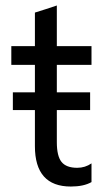

<svg xmlns="http://www.w3.org/2000/svg" viewBox="-20 -668 378 699"><path d="M308.1 -267.2H186.9V-150Q186.9 -100 204 -78.5Q221.2 -57.1 261.1 -57.1Q289.9 -57.1 313.1 -73.2V-5.1Q284.8 11.1 237.9 11.1Q107.1 11.1 107.1 -135.9V-267.2H26.8V-331.8H107.1V-431.8H21.2V-500H107.1V-622.2Q109.1 -623.2 147 -634.8L186.9 -648V-500H313.1V-431.8H186.9V-331.8H308.1Z"/></svg>

Font: Myanmar KatKuu
Style: Regular
Weight: 400
Designer: Khon Soe Zaw Thu
Foundry: MPUA
Version: Version 1.00 September 13, 2016, initial release